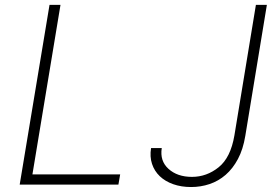

<svg xmlns="http://www.w3.org/2000/svg" viewBox="-20 -747 1130 777"><path d="M591.3 -147.7H634.6Q626.4 -95.9 661.6 -63.9Q697.4 -31.2 756.7 -31.2Q816.4 -31.2 864.7 -70Q913.4 -109 928.6 -198.9L1015.6 -727.3H1060L972.7 -197.1Q963.8 -142.8 943 -103.7Q922.2 -64.6 893.1 -39.4Q864 -14.2 828.1 -2.1Q792.3 9.9 753.2 9.9Q713.4 9.9 680.9 -1.6Q648.4 -13.1 626.6 -33.9Q604.8 -54.7 595.2 -83.8Q585.6 -112.9 591.3 -147.7ZM180.4 -727.3H224.8L111.2 -41.2H466.3L459.2 0H59.7Z"/></svg>

Font: Inter P Extra Light
Style: Italic
Weight: 200
Italic angle: 9.39999°
Designer: Rasmus Andersson
Foundry: rsms
Version: Version 3.018;git-588b23468